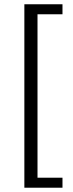

<svg xmlns="http://www.w3.org/2000/svg" viewBox="-20 -728 343 900"><path d="M94.2 -708H272.9V-661.1H155.8V105H272.9V151.9H94.2Z"/></svg>

Font: SourceSansPro-Regular
Style: Regular
Weight: 400
Designer: Paul D. Hunt
Foundry: Adobe Systems Incorporated
Version: Version 1.050;PS Version 1.000;hotconv 1.0.70;makeotf.lib2.5